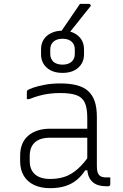

<svg xmlns="http://www.w3.org/2000/svg" viewBox="-20 -971 640 1001"><path d="M306 -811Q341 -811 366 -798.5Q391 -786 404.5 -764.5Q418 -743 418 -714V-688Q418 -645 388 -618Q358 -591 306 -591Q254 -591 224 -618Q194 -645 194 -688V-714Q194 -743 207.5 -764.5Q221 -786 246.5 -798.5Q272 -811 306 -811ZM306 -769Q276 -769 259 -754Q242 -739 242 -713V-689Q242 -676 246.5 -666.5Q251 -657 258 -649Q266 -642 278.5 -638Q291 -634 306 -634Q336 -634 353 -649Q370 -664 370 -689V-713Q370 -725 366.5 -734.5Q363 -744 356 -751Q348 -760 335.5 -764.5Q323 -769 306 -769ZM397 -951Q409 -951 415.5 -951Q422 -951 428 -951Q434 -951 443 -951Q449 -951 452 -946Q455 -941 450 -936Q432 -914 419 -897.5Q406 -881 394.5 -866.5Q383 -852 369 -834.5Q355 -817 334 -791Q332 -788 327.5 -785.5Q323 -783 317 -783Q310 -783 304.5 -783Q299 -783 293.5 -783Q288 -783 282 -783Q303 -813 321 -839.5Q339 -866 357.5 -893Q376 -920 397 -951ZM485 -361Q485 -330 485 -298Q485 -266 485 -233.5Q485 -201 485 -169Q485 -137 485 -106Q485 -87 488 -75.5Q491 -64 498 -57Q504 -51 513 -48.5Q522 -46 534 -46Q536 -46 538.5 -46Q541 -46 543 -46H555Q555 -37 555 -28.5Q555 -20 555 -11Q555 -5 552 -2.5Q549 0 544 0Q539 0 537 0Q535 0 532 0Q512 0 494.5 -5Q477 -10 463.5 -21.5Q450 -33 442.5 -51.5Q435 -70 435 -97Q435 -135 435 -178Q435 -221 435 -259Q435 -275 435 -291.5Q435 -308 435 -324Q435 -340 435 -356Q435 -407 422.5 -435Q410 -463 379.5 -474.5Q349 -486 294 -486Q264 -486 237 -482.5Q210 -479 184.5 -472Q159 -465 132 -454H120Q120 -464 120 -473Q120 -482 120 -492Q120 -495 121 -497Q122 -499 123 -500Q128 -505 152 -513.5Q176 -522 213 -529Q250 -536 294 -536Q344 -536 380.5 -526.5Q417 -517 440 -496Q463 -475 474 -442Q485 -409 485 -361ZM135 -132Q135 -86 162.5 -62Q190 -38 242 -38Q283 -38 317.5 -49.5Q352 -61 385 -90Q418 -119 454 -172V-83H424Q405 -53 379 -32Q353 -11 319 -0.5Q285 10 242 10Q193 10 158 -6.5Q123 -23 104 -54.5Q85 -86 85 -131V-159Q85 -193 95.5 -219Q106 -245 126.5 -263Q147 -281 176 -290.5Q205 -300 242 -300Q276 -300 308 -300Q340 -300 373.5 -300Q407 -300 445 -300Q453 -300 456.5 -294Q460 -288 461 -277.5Q462 -267 462 -253Q420 -253 386.5 -253Q353 -253 319.5 -253Q286 -253 242 -253Q214 -253 193.5 -246.5Q173 -240 159 -226Q147 -214 141 -197Q135 -180 135 -158Z"/></svg>

Font: Recursive Sans Linear Light
Style: Regular
Weight: 300
Version: Version 1.085